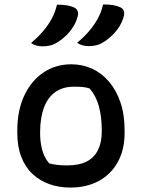

<svg xmlns="http://www.w3.org/2000/svg" viewBox="-20 -835 640 866"><path d="M302 -545Q351 -545 394.5 -525.5Q438 -506 471 -467.5Q504 -429 523 -374Q542 -319 542 -246V-235Q542 -160 511.5 -104.5Q481 -49 426 -19Q371 11 297 11Q246 11 202.5 -4.5Q159 -20 126.5 -50.5Q94 -81 76 -127.5Q58 -174 58 -235V-246Q58 -337 89.5 -404Q121 -471 176 -508Q231 -545 302 -545ZM314 -444Q263 -444 229 -419.5Q195 -395 178 -349Q161 -303 161 -239V-233Q161 -195 170 -160Q179 -125 202 -98Q222 -93 240.5 -91Q259 -89 283 -89Q337 -89 371 -106.5Q405 -124 422 -158.5Q439 -193 439 -241V-248Q439 -308 426 -355.5Q413 -403 384 -436Q370 -441 353 -442.5Q336 -444 314 -444ZM237 -814Q262 -814 281 -811Q300 -808 315 -801Q327 -795 330.5 -783.5Q334 -772 330 -760Q324 -736 310 -714Q296 -692 278 -674.5Q260 -657 239 -644Q223 -634 207 -630Q191 -626 172 -626Q158 -626 144.5 -629.5Q131 -633 120 -641Q152 -668 174.5 -694.5Q197 -721 213 -750Q229 -779 237 -814ZM445 -815Q470 -815 489 -812Q508 -809 523 -802Q535 -796 538.5 -784.5Q542 -773 538 -761Q532 -737 518 -715Q504 -693 486 -675.5Q468 -658 447 -645Q431 -635 415 -631Q399 -627 380 -627Q366 -627 352.5 -630.5Q339 -634 328 -642Q360 -669 382.5 -695.5Q405 -722 421 -751Q437 -780 445 -815Z"/></svg>

Font: Recursive Monospace Casual Medium
Style: Regular
Weight: 500
Version: Version 1.047